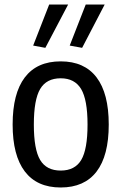

<svg xmlns="http://www.w3.org/2000/svg" viewBox="-20 -822 538 851"><path d="M127 -620 198 -802H282L181 -610ZM289 -620 360 -802H444L344 -610ZM249 9Q144 9 90 -62Q36 -133 36 -270Q36 -408 90 -479Q144 -550 249 -550Q354 -550 408 -479Q462 -408 462 -270Q462 -132 408 -61.5Q354 9 249 9ZM249 -66Q312 -66 340 -113Q368 -160 368 -270Q368 -380 339.5 -427.5Q311 -475 249 -475Q186 -475 158 -427.5Q130 -380 130 -270Q130 -160 158 -113Q186 -66 249 -66Z"/></svg>

Font: Encode Sans Compressed
Style: Medium
Weight: 500
Designer: Pablo Impallari, Andres Torresi
Foundry: Pablo Impallari, Andres Torresi
Version: Version 1.000; ttfautohint (v1.00) -l 8 -r 50 -G 200 -x 14 -